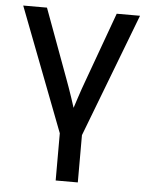

<svg xmlns="http://www.w3.org/2000/svg" viewBox="-52 -559 623 806"><g transform="rotate(5 259.5 -156.0)"><path d="M215.8 12.7 13.2 -515.6H113.3L220.2 -225.6Q234.4 -187.5 247.3 -148.9Q260.3 -110.4 272.5 -71.8H250Q262.7 -110.4 275.1 -148.9Q287.6 -187.5 301.8 -225.6L407.2 -515.6H505.4L303.2 12.7ZM212.9 204.1V-3.4H306.2V204.1Z"/></g></svg>

Font: Inter Cardless Display
Style: Regular
Weight: 400
Designer: Rasmus Andersson
Foundry: rsms
Version: Version 4.001;git-9221beed3